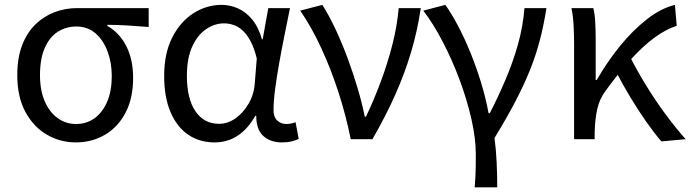

<svg xmlns="http://www.w3.org/2000/svg" viewBox="-20 -577 2863 796"><path d="M294.5 13.4Q229.3 13.4 173.9 -18.9Q118.5 -51.2 85 -113.6Q51.6 -176.1 51.6 -265.2Q51.6 -337.4 71.8 -389.7Q92.1 -442.1 127 -476Q162 -509.8 206.5 -526.6Q251 -543.4 299.5 -543.4H596.4V-465.1Q550.4 -468.9 510.2 -471.3Q470 -473.8 424.8 -474.2V-469.8Q474.9 -441.5 503.4 -386.2Q531.9 -330.9 531.9 -253.9Q531.9 -169.8 500.5 -109.9Q469.2 -50 415.2 -18.3Q361.2 13.4 294.5 13.4ZM295.3 -62.9Q339 -62.9 372.3 -87.1Q405.6 -111.4 424.5 -155.8Q443.4 -200.2 443.4 -261.3Q443.4 -316.3 426.2 -363.1Q409 -409.8 376.3 -438.5Q343.6 -467.1 296.5 -467.1Q253.9 -467.1 219.7 -445.3Q185.4 -423.4 165.6 -378.4Q145.8 -333.4 145.8 -265.2Q145.8 -202.9 165.3 -157.5Q184.8 -112.2 218.8 -87.5Q252.7 -62.9 295.3 -62.9Z M869.5 13.4Q807.8 13.4 760.9 -18.1Q713.9 -49.7 687.3 -111.5Q660.6 -173.3 660.6 -262.3Q660.6 -355.7 694 -421.4Q727.3 -487.2 781.8 -522Q836.2 -556.8 898.6 -556.8Q933 -556.8 965.6 -542.7Q998.1 -528.7 1024.6 -497.4Q1051 -466 1066 -414.2H1069.1L1092.2 -543.4H1182.2Q1171.2 -489.9 1159.5 -431.1Q1147.7 -372.4 1137.4 -314.9Q1127.1 -257.4 1120.5 -206.8Q1114 -156.3 1114 -119.2Q1114 -91.6 1129.5 -77.3Q1145 -62.9 1167.7 -62.9Q1177 -62.9 1187.1 -65Q1197.2 -67.1 1205.3 -70.5L1218.4 -1.1Q1207.3 4.4 1190 8.9Q1172.8 13.4 1148.7 13.4Q1100.6 13.4 1071.4 -13.5Q1042.2 -40.4 1042.3 -96.9H1038.5Q975.8 13.4 869.5 13.4ZM888.1 -63.7Q924.3 -63.7 956.5 -86.5Q988.8 -109.3 1011 -147.7Q1033.1 -186.1 1036.3 -232.1L1044.5 -334.6Q1033.5 -379.2 1018 -407.7Q1002.5 -436.2 984.3 -452.1Q966.1 -468.1 946.7 -474.1Q927.3 -480.1 908.5 -480.1Q869.2 -480.1 833.9 -455.7Q798.6 -431.4 776.7 -383.3Q754.8 -335.1 754.8 -263Q754.8 -168 790.2 -115.8Q825.7 -63.7 888.1 -63.7Z M1434.1 0Q1413.9 -99.9 1382.8 -195.8Q1351.7 -291.6 1311.8 -377.8Q1272 -464 1224.8 -533L1316.3 -556.8Q1344.4 -512.7 1371 -455.8Q1397.7 -398.9 1421 -336.2Q1444.3 -273.4 1462.7 -211.1Q1481.2 -148.8 1492.3 -93.2H1497.3Q1530.4 -162.9 1558.7 -238.9Q1587.1 -314.8 1606.9 -392.5Q1626.7 -470.2 1632.9 -543.4H1724.5Q1710.5 -448.5 1684.1 -360.3Q1657.7 -272.1 1618.6 -184.2Q1579.5 -96.2 1524.1 0Z M1948 199.6Q1950.1 174.3 1951 155.4Q1951.9 136.4 1952.3 115.4Q1952.7 94.4 1952.7 64.7Q1952.7 -3.1 1934.2 -84.2Q1915.7 -165.4 1884.7 -248Q1853.8 -330.6 1815 -404.8Q1776.3 -479 1734.8 -533L1826.3 -556.8Q1851.6 -521.5 1878.4 -470.9Q1905.2 -420.3 1929.7 -360.3Q1954.2 -300.2 1974 -235.8Q1993.9 -171.3 2005.6 -107.7H2010.6Q2045.9 -176.3 2076.3 -247.8Q2106.7 -319.3 2127.6 -393.6Q2148.4 -467.8 2154.3 -543.4H2245.5Q2234.7 -474.4 2218.6 -412.2Q2202.5 -349.9 2177.5 -287.3Q2152.4 -224.7 2116.3 -155.7Q2080.3 -86.8 2030.1 -5Q2036.7 43.5 2039.1 97.8Q2041.5 152.2 2041.5 199.6Z M2360.1 0V-394.4Q2360.1 -427.2 2358.3 -466.9Q2356.6 -506.5 2349.2 -543.4H2439.8Q2445.6 -521.5 2447.6 -486.8Q2449.6 -452.1 2449.6 -416V-245.6H2454Q2497.2 -320.6 2550.2 -385.9Q2603.2 -451.2 2661.7 -496.9Q2720.2 -542.7 2778.1 -556.8L2785.6 -470.1Q2740.6 -455.6 2693.2 -420.9Q2645.9 -386.1 2595.8 -331.2Q2545.6 -276.2 2490.4 -200.1Q2465.7 -167.5 2456.1 -124.6Q2446.6 -81.7 2445.4 -28.3V0ZM2721.9 9.3Q2691.7 -26 2658.3 -73.6Q2625 -121.2 2592.7 -174.8Q2560.3 -228.5 2533.7 -280.6L2594 -337.7Q2621.2 -284.1 2658.5 -223.2Q2695.8 -162.2 2738.6 -104.1Q2781.4 -46 2822.8 0Z"/></svg>

Font: Noto Sans TC Thin
Style: Regular
Weight: 100
Designer: Ryoko NISHIZUKA 西塚涼子 (kana, bopomofo & ideographs); Paul D. Hunt (Latin, Greek & Cyrillic); Sandoll Communications 산돌커뮤니
Foundry: Adobe
Version: Version 2.004-H2;hotconv 1.0.118;makeotfexe 2.5.65603